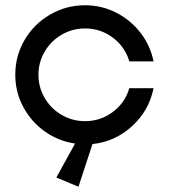

<svg xmlns="http://www.w3.org/2000/svg" viewBox="-20 -541 641 729"><path d="M194 133 265 4Q202 -5 150 -42Q98 -79 68 -135.5Q38 -192 38 -257Q38 -329 73.5 -389.5Q109 -450 170 -485.5Q231 -521 303 -521Q366 -521 421 -493Q476 -465 513.5 -416.5Q551 -368 563 -308H471Q455 -363 408.5 -398Q362 -433 303 -433Q255 -433 214.5 -409.5Q174 -386 150 -345.5Q126 -305 126 -257Q126 -209 150 -168.5Q174 -128 214.5 -104.5Q255 -81 303 -81Q362 -81 408.5 -116Q455 -151 471 -206H563Q546 -121 481.5 -62Q417 -3 331 6L278 168Z"/></svg>

Font: Lineal
Style: Regular
Weight: 400
Designer: Created by Frank Adebiaye with contributions from Anton Moglia & Ariel Martín Pérez
Created by Frank ADEBIAYE with FontF
Foundry: Velvetyne Type Foundry
Version: Version 2.000